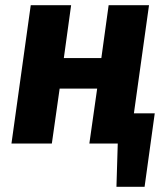

<svg xmlns="http://www.w3.org/2000/svg" viewBox="-20 -551 644 737"><path d="M494 -116 552 -531H397L369 -328H225L253 -531H98L24 0H179L209 -211H353L323 0H432L427 166H535L574 -116Z"/></svg>

Font: Fira Sans
Style: Bold Italic
Weight: 700
Italic angle: -8°
Designer: bBox Type GmbH & Carrois Corporate GbR & Edenspiekermann AG
Foundry: bBox Type GmbH & Carrois Corporate GbR & Edenspiekermann AG
Version: Version 4.301;PS 004.301;hotconv 1.0.88;makeotf.lib2.5.64775